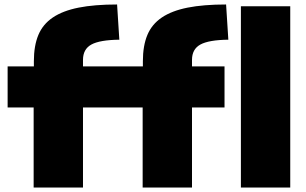

<svg xmlns="http://www.w3.org/2000/svg" viewBox="-20 -836 1366 856"><path d="M130 -357H14V-540H131V-563Q131 -632 151 -680Q171 -728 215.5 -758Q260 -788 330.5 -802Q401 -816 502 -816L512 -659Q425 -658 387.5 -637.5Q350 -617 350 -569V-540H617V-563Q617 -632 637 -680Q657 -728 701.5 -758Q746 -788 816.5 -802Q887 -816 988 -816L998 -659Q911 -658 873.5 -637.5Q836 -617 836 -569V-540H981V-357H836V0H616V-357H350V0H130ZM1054 -808H1274V0H1054Z"/></svg>

Font: Encode Sans Normal
Style: Black
Weight: 900
Designer: Pablo Impallari, Andres Torresi
Foundry: Pablo Impallari, Andres Torresi
Version: Version 1.000; ttfautohint (v1.00) -l 8 -r 50 -G 200 -x 14 -